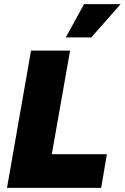

<svg xmlns="http://www.w3.org/2000/svg" viewBox="-20 -914 607 934"><path d="M14 0 131 -668H321L232 -164H500L472 0ZM300 -732 389 -894H567L424 -732Z"/></svg>

Font: Gantari Black
Style: Italic
Weight: 900
Italic angle: -10°
Version: Version 1.000